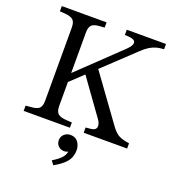

<svg xmlns="http://www.w3.org/2000/svg" viewBox="-167 -824 1079 1205"><g transform="rotate(20 372.5 -221.5)"><path d="M222 -252 218 -308 512 -589Q546 -622 541 -642Q536 -662 492 -664L471 -665V-700H733V-665L722 -664Q701 -663 680.5 -657Q660 -651 638.5 -638Q617 -625 591 -600ZM438 0V-35L471 -38Q504 -41 508 -63Q512 -85 492 -112L316 -357L382 -414L608 -102Q635 -65 661.5 -52.5Q688 -40 728 -35V0ZM37 0V-35L68 -38Q110 -40 126 -54.5Q142 -69 142 -105V-595Q142 -631 126 -645.5Q110 -660 68 -663L37 -665V-700H336V-665L305 -663Q267 -661 251.5 -646.5Q236 -632 236 -595V-105Q236 -69 252.5 -54Q269 -39 315 -37L346 -35V0ZM328 257 309 231Q353 205 371.5 181Q390 157 390 123L415 96Q415 120 399.5 135.5Q384 151 361 151Q339 151 323 136Q307 121 307 97Q307 73 324 57Q341 41 366 41Q400 41 417 65Q434 89 434 119Q434 165 406.5 197.5Q379 230 328 257Z"/></g></svg>

Font: Hedvig Letters Serif 18pt
Style: Regular
Weight: 400
Designer: Alexander Örn & Tor Weibull
Foundry: Kanon Foundry
Version: Version 1.000